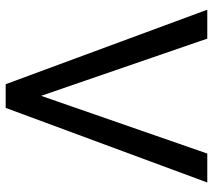

<svg xmlns="http://www.w3.org/2000/svg" viewBox="-57 -694 751 677"><g transform="rotate(90 318.5 -355.5)"><path d="M14.2 -710.9 276.9 0H360.4L623.5 -710.9H521.5L317.9 -125L116.2 -710.9Z"/></g></svg>

Font: Vazirmatn
Style: Regular
Weight: 400
Designer: Saber Rastikerdar
Foundry: Saber Rastikerdar
Version: Version 33.003